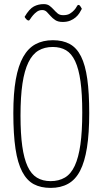

<svg xmlns="http://www.w3.org/2000/svg" viewBox="-20 -906 500 936"><path d="M45 -355Q45 -451 57 -518.5Q69 -586 93 -628.5Q117 -671 153 -690.5Q189 -710 238 -710Q286 -710 320 -691.5Q354 -673 375 -631Q396 -589 405.5 -521Q415 -453 415 -355Q415 -256 404 -186.5Q393 -117 370.5 -73.5Q348 -30 312 -10Q276 10 227 10Q179 10 145 -8Q111 -26 88.5 -68.5Q66 -111 55.5 -181Q45 -251 45 -355ZM80 -342Q80 -254 88.5 -193.5Q97 -133 114.5 -95Q132 -57 160 -40Q188 -23 227 -23Q267 -23 296.5 -40.5Q326 -58 344.5 -98Q363 -138 372 -201.5Q381 -265 381 -358Q381 -448 372.5 -509Q364 -570 346.5 -607.5Q329 -645 302 -661Q275 -677 237 -677Q197 -677 167.5 -659.5Q138 -642 118.5 -602Q99 -562 89.5 -498.5Q80 -435 80 -342ZM100 -824Q123 -863 145 -874.5Q167 -886 193 -886Q211 -886 222 -877.5Q233 -869 242 -859Q251 -849 261 -840.5Q271 -832 288 -832Q309 -832 321.5 -840Q334 -848 342 -857Q350 -866 354 -874Q358 -882 362 -882Q366 -882 369 -879Q372 -876 374 -872Q377 -868 379 -863Q374 -853 367 -842Q360 -831 349 -821.5Q338 -812 322.5 -805.5Q307 -799 286 -799Q263 -799 249.5 -808Q236 -817 226.5 -828Q217 -839 208 -848Q199 -857 186 -857Q171 -857 160 -849Q149 -841 141 -831.5Q133 -822 128 -814Q123 -806 120 -806Q113 -806 106 -815Q102 -819 100 -824Z"/></svg>

Font: Yanone Kaffeesatz Thin
Style: Regular
Weight: 250
Designer: Yanone
Foundry: Yanone Font Production. Not for release.
Version: Version 1.002